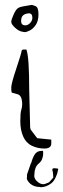

<svg xmlns="http://www.w3.org/2000/svg" viewBox="-20 -621 262 799"><path d="M153.8 6.8H158.7Q159.7 8.8 159.7 18.6Q159.7 28.3 155.8 39.1Q152.8 49.8 141.1 59.6Q129.4 69.3 126.5 83L125.5 86.9L124.5 88.9L122.6 110.4V112.3Q123.5 126 139.2 137.7Q149.9 145.5 159.7 145.5Q164.6 145.5 169.4 143.6L184.1 137.7L201.7 118.2Q201.7 98.6 197.8 86.9Q197.8 86.9 197.8 84Q197.8 79.1 206.5 79.1Q212.4 79.1 222.2 81.1V83L218.3 100.6Q207.5 131.8 193.8 141.6Q172.4 158.2 147.9 158.2Q147.9 158.2 147 157.2Q121.6 157.2 106 143.6Q91.3 129.9 91.3 119.1Q91.3 119.1 92.3 118.2Q92.3 118.2 92.3 105.5L108.9 57.6H109.9Q114.7 38.1 124 22.5Q133.3 6.8 153.8 6.8ZM84.5 -487.3Q79.6 -487.3 67.9 -490.2Q56.2 -493.2 41.5 -506.8Q26.9 -520.5 26.9 -529.8Q26.9 -539.1 36.6 -560.5Q46.4 -582 55.2 -587.4Q64 -592.8 77.6 -594.7Q91.3 -596.7 100.1 -598.6Q108.9 -600.6 111.8 -600.6Q114.7 -600.6 127.4 -595.7Q140.1 -590.8 140.1 -562Q140.1 -533.2 128.4 -516.6Q116.7 -500 103 -493.7Q89.4 -487.3 84.5 -487.3ZM85.4 -515.6Q96.2 -515.6 105.5 -525.4Q114.7 -535.2 114.7 -546.9Q114.7 -566.4 99.1 -565.4Q85.4 -564.5 76.7 -557.6Q67.9 -550.8 67.9 -533.2Q67.9 -515.6 85.4 -515.6ZM101.6 -245.1 105.5 -90.8Q106.4 -85.9 107.4 -82L134.8 -45.9L193.4 -40V-24.4Q193.4 -2.9 165 -2.9Q136.7 -2.9 112.3 -14.6Q87.9 -26.4 76.2 -53.7Q64.5 -81.1 64.5 -116.2Q64.5 -151.4 68.4 -163.1Q72.3 -174.8 72.3 -186.5Q72.3 -225.6 50.8 -229.5L29.3 -235.4Q26.4 -241.2 26.9 -257.8Q27.3 -274.4 47.9 -335.9Q68.4 -397.5 69.3 -406.2Q70.3 -415 78.1 -415H89.8Q101.6 -385.7 101.6 -245.1Z"/></svg>

Font: Drukaatie burti
Style: Thin
Weight: 100
Version: Version 0.14